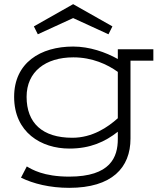

<svg xmlns="http://www.w3.org/2000/svg" viewBox="-20 -702 771 924"><path d="M313 202C519 202 608 105 608 -35V-410H718V-465H547V-418C488 -451 411 -478 332 -478C175 -478 48 -400 48 -236C48 -65 178 13 314 13C415 13 486 -20 547 -68V-33C547 54 512 148 313 148C189 148 133 113 109 99L81 153C140 182 220 202 313 202ZM328 -39C184 -39 108 -110 108 -236C108 -357 199 -426 333 -426C424 -426 497 -392 547 -356V-133C499 -90 425 -39 328 -39ZM521 -575 332 -682 143 -575 162 -537 332 -615 502 -537Z"/></svg>

Font: Stint Ultra Expanded
Style: Regular
Weight: 400
Width: 7
Designer: Astigmatic (AOETI)
Foundry: Astigmatic (AOETI)
Version: Version 1.000